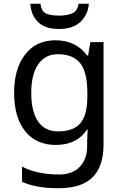

<svg xmlns="http://www.w3.org/2000/svg" viewBox="-20 -760 655 1020"><path d="M275 -546Q328 -546 370.5 -526Q413 -506 443 -465H448L460 -536H530V9Q530 124 471.5 182Q413 240 290 240Q172 240 97 206V125Q176 167 295 167Q364 167 403.5 126.5Q443 86 443 16V-5Q443 -17 444 -39.5Q445 -62 446 -71H442Q388 10 276 10Q172 10 113.5 -63Q55 -136 55 -267Q55 -395 113.5 -470.5Q172 -546 275 -546ZM287 -472Q220 -472 183 -418.5Q146 -365 146 -266Q146 -167 182.5 -114.5Q219 -62 289 -62Q370 -62 407 -105.5Q444 -149 444 -246V-267Q444 -377 406 -424.5Q368 -472 287 -472ZM452 -740Q447 -680 406.5 -643Q366 -606 294 -606Q220 -606 182.5 -642.5Q145 -679 141 -740H195Q200 -699 225 -688Q250 -677 296 -677Q335 -677 363.5 -689Q392 -701 397 -740Z"/></svg>

Font: Noto Sans PhagsPa
Style: Regular
Weight: 400
Designer: Monotype Design Team
Foundry: Monotype Imaging Inc.
Version: Version 2.004; ttfautohint (v1.8.4.7-5d5b)